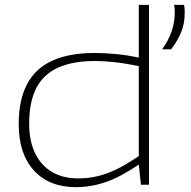

<svg xmlns="http://www.w3.org/2000/svg" viewBox="-20 -760 785 790"><path d="M560 0 551 -83Q478 -33 417 -11.5Q356 10 292 10Q182 10 119.5 -58.5Q57 -127 57 -249Q57 -349 91.5 -414Q126 -479 195.5 -510.5Q265 -542 369 -542Q411 -542 458 -537.5Q505 -533 551 -523V-740H593V0ZM551 -118V-488Q498 -499 453 -504Q408 -509 371 -509Q280 -509 219.5 -482Q159 -455 129.5 -398Q100 -341 100 -251Q100 -180 124.5 -129.5Q149 -79 194 -52.5Q239 -26 302 -26Q343 -26 381.5 -35Q420 -44 461.5 -64.5Q503 -85 551 -118ZM647 -557Q673 -593 686 -630.5Q699 -668 699 -707Q699 -716 698.5 -724.5Q698 -733 696 -740H737Q739 -732 739.5 -724Q740 -716 740 -707Q740 -662 725 -626.5Q710 -591 684 -557Z"/></svg>

Font: Georama Expanded ExtraLight
Style: Regular
Weight: 250
Width: 7
Designer: Jean-Baptiste Levee
Foundry: Production Type
Version: Version 1.001